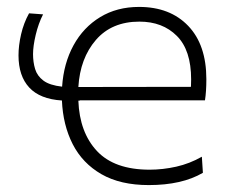

<svg xmlns="http://www.w3.org/2000/svg" viewBox="-20 -529 668 555"><path d="M410 6Q328 6 273.2 -25.5Q218.5 -57 190.2 -112.2Q162 -167.5 159 -238.5Q95.5 -242.5 64.5 -276Q33.5 -309.5 33.5 -369Q33.5 -397.5 41 -430Q48.5 -462.5 64 -490.5L104.5 -487.5Q91 -461 83.2 -428.2Q75.5 -395.5 75.5 -372.5Q75.5 -349.5 81.5 -329.5Q87.5 -309.5 105.5 -296Q123.5 -282.5 159.5 -278.5Q164 -346 192.5 -398Q221 -450 269.5 -479.5Q318 -509 382 -509Q471.5 -509 524 -454.2Q576.5 -399.5 576.5 -300Q576.5 -264.5 572.5 -239H210.5V-238H206.5Q210 -146 260.5 -92.2Q311 -38.5 412.5 -38.5Q450.5 -38.5 489.5 -47.2Q528.5 -56 563.5 -76L566.5 -29.5Q506 6 410 6ZM383 -466.5Q303 -466.5 257.2 -413.5Q211.5 -360.5 206.5 -277.5L532 -278Q532.5 -287 532.5 -299.5Q532.5 -384 491.2 -425.2Q450 -466.5 383 -466.5Z"/></svg>

Font: Heraclito ExtraLight
Style: Regular
Weight: 200
Designer: Kostas Bartsokas (font) & Cristiano Sobral (main changes)
Foundry: Kostas Bartsokas (font) & Cristiano Sobral (main changes)
Version: Version 1.00;July 8, 2020;FontCreator 13.0.0.2655 64-bit